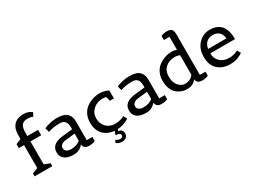

<svg xmlns="http://www.w3.org/2000/svg" viewBox="-50 -1542 3322 2491"><g transform="rotate(-30 1611.5 -296.5)"><path d="M305 0H40V-43L124 -76V-419H46V-479L124 -511V-571Q124 -670 174.5 -721.5Q225 -773 317 -773Q353 -773 383.5 -762.5Q414 -752 426 -741L439 -730L412 -678Q384 -694 328.5 -694Q273 -694 246.5 -661.5Q220 -629 220 -543V-500H381V-419H220V-76L305 -43Z M945 -68V-8Q906 11 859 11Q812 11 791.5 -7Q771 -25 768 -59Q713 11 623.5 11Q534 11 488 -25Q442 -61 442 -126Q442 -251 616 -270L767 -286V-315Q767 -373 743 -403Q719 -433 667 -433Q571 -433 511 -412L491 -405L473 -469Q501 -485 558 -498.5Q615 -512 664 -512Q771 -512 816 -469.5Q861 -427 861 -350V-68ZM631 -68Q714 -68 767 -113V-221L621 -205Q583 -200 560.5 -182Q538 -164 538 -133.5Q538 -103 562.5 -85.5Q587 -68 631 -68Z M1186 111Q1209 136 1248 136Q1287 136 1287 102Q1287 64 1215 64L1236 8Q1136 0 1073.5 -64Q1011 -128 1011 -243Q1011 -311 1038 -364.5Q1065 -418 1109 -449Q1200 -512 1308 -512Q1341 -512 1373 -504Q1405 -496 1421 -488L1437 -479V-361H1376L1362 -422Q1348 -433 1308 -433Q1222 -433 1165 -381Q1108 -329 1108 -250Q1108 -171 1157.5 -119.5Q1207 -68 1289 -68Q1329 -68 1363.5 -76.5Q1398 -85 1412 -94L1426 -102L1455 -50Q1431 -30 1381 -11.5Q1331 7 1282 9L1272 34Q1299 35 1318 53Q1337 71 1337 105.5Q1337 140 1311.5 160Q1286 180 1254 180Q1199 180 1173 154L1165 146Z M2030 -68V-8Q1991 11 1944 11Q1897 11 1876.5 -7Q1856 -25 1853 -59Q1798 11 1708.5 11Q1619 11 1573 -25Q1527 -61 1527 -126Q1527 -251 1701 -270L1852 -286V-315Q1852 -373 1828 -403Q1804 -433 1752 -433Q1656 -433 1596 -412L1576 -405L1558 -469Q1586 -485 1643 -498.5Q1700 -512 1749 -512Q1856 -512 1901 -469.5Q1946 -427 1946 -350V-68ZM1716 -68Q1799 -68 1852 -113V-221L1706 -205Q1668 -200 1645.5 -182Q1623 -164 1623 -133.5Q1623 -103 1647.5 -85.5Q1672 -68 1716 -68Z M2639 -68V-8Q2600 11 2553.5 11Q2507 11 2486.5 -6Q2466 -23 2462 -56Q2416 10 2318 10Q2239 10 2172 -44Q2138 -72 2117.5 -123.5Q2097 -175 2097 -243Q2097 -311 2124 -364.5Q2151 -418 2195 -449Q2284 -512 2392 -512Q2424 -512 2461 -498V-693H2377V-753Q2416 -772 2467.5 -772Q2519 -772 2537 -747.5Q2555 -723 2555 -673V-68ZM2392 -433Q2303 -433 2248.5 -384.5Q2194 -336 2194 -248Q2194 -160 2237.5 -111.5Q2281 -63 2332 -63Q2418 -63 2461 -126V-418Q2416 -433 2392 -433Z M2969 10Q2856 10 2785.5 -54.5Q2715 -119 2715 -243Q2715 -367 2787 -439.5Q2859 -512 2955 -512Q3183 -512 3183 -242H2812V-237Q2812 -166 2862 -117Q2912 -68 2998 -68Q3035 -68 3068 -76.5Q3101 -85 3116 -94L3130 -102L3159 -50Q3156 -48 3150.5 -43.5Q3145 -39 3127 -29Q3109 -19 3088 -11Q3035 10 2969 10ZM2816 -306H3090Q3085 -368 3049.5 -400.5Q3014 -433 2957.5 -433Q2901 -433 2864 -401.5Q2827 -370 2816 -306Z"/></g></svg>

Font: Belgrano
Style: Regular
Weight: 400
Version: Version 1.002